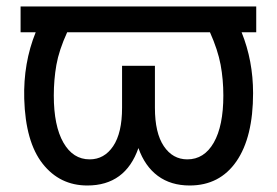

<svg xmlns="http://www.w3.org/2000/svg" viewBox="-20 -566 860 596"><path d="M775.4 -545.9V-465.8H730Q765.6 -377.4 765.6 -276.9Q765.6 -140.1 713.9 -65.2Q662.1 9.8 568.8 9.8Q510.3 9.8 470 -20Q429.7 -49.8 409.7 -106.4Q369.1 9.8 251 9.8Q165.5 9.8 112.3 -57.9Q59.1 -125.5 55.2 -259.3Q52.2 -370.6 90.8 -465.8H43.9V-545.9ZM188.5 -465.8Q163.1 -410.2 155 -364.3Q147 -318.4 147 -269.5Q147 -175.3 176.8 -123.3Q206.5 -71.3 258.3 -71.3Q303.7 -71.3 331.3 -112.3Q358.9 -153.3 358.9 -231.4V-361.8H460.9V-231.4Q460.9 -153.3 488.5 -112.3Q516.1 -71.3 561.5 -71.3Q613.8 -71.3 643.6 -123.3Q673.3 -175.3 673.3 -269.5Q673.3 -319.3 664.8 -365.2Q656.2 -411.1 631.8 -465.8Z"/></svg>

Font: Inter
Style: Regular
Weight: 400
Designer: Rasmus Andersson
Foundry: rsms
Version: Version 4.001;git-9221beed3